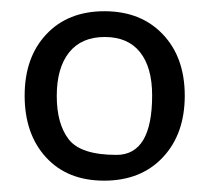

<svg xmlns="http://www.w3.org/2000/svg" viewBox="-20 -730 373 342"><path d="M251 -560.1Q251 -609.9 229.5 -637Q208 -664.1 166.5 -664.1Q125 -664.1 103 -636.5Q81.1 -608.9 81.1 -559.1Q81.1 -509.3 102.5 -481.7Q124 -454.1 187.5 -454.1Q251 -454.1 251 -560.1ZM62 -449.7Q23.9 -491.2 23.9 -559.6Q23.9 -627.9 62.5 -668.9Q101.1 -710 166 -710Q231 -710 270 -668.9Q309.1 -627.9 309.1 -559.6Q309.1 -491.2 270 -449.7Q231 -408.2 165.5 -408.2Q100.1 -408.2 62 -449.7Z"/></svg>

Font: Nunito-Light
Style: Regular
Weight: 300
Designer: Vernon Adams
Foundry: newtypography
Version: Version 3.000